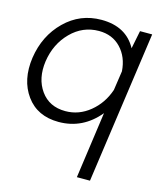

<svg xmlns="http://www.w3.org/2000/svg" viewBox="-125 -641 816 976"><g transform="rotate(15 283.0 -152.5)"><path d="M555 -550 442 250H373L422 -100Q337 3 210 3Q98 3 39.5 -77.5Q-19 -158 -2 -278Q16 -398 96 -476.5Q176 -555 288 -555Q418 -555 472 -455L491 -550ZM229 -59Q300 -59 357.5 -106Q415 -153 440 -227L455 -329Q450 -403 405.5 -450Q361 -497 290 -497Q205 -497 143 -434.5Q81 -372 67 -278Q54 -185 99 -122Q144 -59 229 -59Z"/></g></svg>

Font: Oakes Grotesk Light
Style: Italic
Weight: 300
Italic angle: -8°
Designer: Samuel Oakes
Foundry: Samuel Oakes
Version: Version 1.000;PS 001.000;hotconv 1.0.88;makeotf.lib2.5.64775